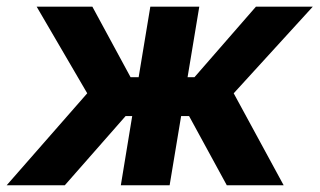

<svg xmlns="http://www.w3.org/2000/svg" viewBox="-51 -549 947 569"><path d="M-31.2 0 207.5 -272.5 57.6 -529.3H222.7L335.9 -320.3H359.9L394.5 -529.3H539.6L504.9 -320.3H525.4L707.5 -529.3H876L641.6 -272.5L789.6 0H621.1L509.3 -205.1H485.8L451.7 0H307.1L340.8 -205.1H321.3L141.1 0Z"/></svg>

Font: Inter 24pt
Style: Bold Italic
Weight: 700
Italic angle: -9.3988°
Version: Version 4.001;git-66647c0bb